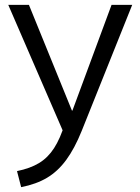

<svg xmlns="http://www.w3.org/2000/svg" viewBox="-20 -540 575 790"><path d="M50 164Q104 153 140.5 131Q177 109 202.5 69.5Q228 30 247 -32L251 27L14 -520H99L276 -85H278L439 -520H524L316 -1Q287 71 252.5 118Q218 165 173.5 191.5Q129 218 67 230Z"/></svg>

Font: M PLUS 2
Style: Regular
Weight: 400
Designer: Coji Morishita
Foundry: UNDERFOREST DESIGN
Version: Version 1.001